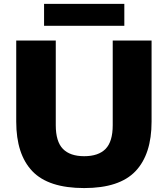

<svg xmlns="http://www.w3.org/2000/svg" viewBox="-20 -946 852 976"><path d="M408 10Q226 10 144.2 -76Q62.5 -162 62.5 -327.5V-740H263.5V-309.5Q263.5 -226.5 299.8 -189.2Q336 -152 408 -152Q480.5 -152 516.8 -189.2Q553 -226.5 553 -309.5V-740H750.5V-327.5Q750.5 -162 669 -76Q587.5 10 408 10ZM204 -815V-926.5H612V-815Z"/></svg>

Font: Encode Sans SemiExpanded SemiExpanded ExtraBold
Style: Regular
Weight: 800
Width: 6
Designer: Multiple Designers
Foundry: Impallari Type
Version: Version 3.000; ttfautohint (v1.8.3) -l 8 -r 50 -G 200 -x 14 